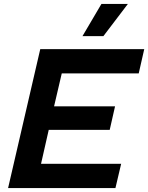

<svg xmlns="http://www.w3.org/2000/svg" viewBox="-20 -953 751 973"><path d="M494 -933H628L504 -770H398ZM21 0 184 -704H711L683 -581H293L254 -414H563L536 -295H227L188 -123H594L565 0Z"/></svg>

Font: Prodigy Sans SemiBold
Style: Italic
Weight: 600
Italic angle: -13°
Designer: Wei Huang
Foundry: Wei Huang
Version: Version 1.003; ttfautohint (v1.8.3)